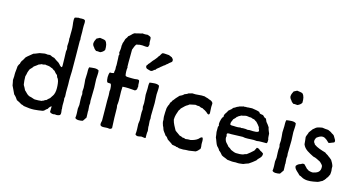

<svg xmlns="http://www.w3.org/2000/svg" viewBox="-82 -1124 2776 1485"><g transform="rotate(15 1306.0 -381.5)"><path d="M451 0C457 -7 457 -17 456 -23L453 -47C453 -47 455 -50 454 -52C454 -52 453 -54 453 -57C449 -84 455 -112 450 -135C452 -139 452 -145 453 -150C449 -192 454 -237 451 -276C450 -298 453 -329 453 -351C452 -431 453 -520 451 -596C451 -598 453 -599 453 -600C453 -605 452 -616 451 -622V-667C451 -683 449 -699 450 -715C450 -730 454 -744 448 -758C433 -770 412 -760 393 -764C386 -760 372 -762 366 -756C359 -732 368 -704 369 -676C370 -661 369 -646 369 -630V-611C369 -604 370 -596 368 -589C372 -570 369 -550 368 -529C369 -522 372 -516 372 -507L369 -487C371 -451 371 -417 372 -380C372 -372 373 -364 368 -361C360 -363 355 -368 350 -373C347 -380 339 -383 335 -389C321 -398 306 -406 294 -416C287 -417 281 -419 275 -421C268 -424 265 -427 257 -429C252 -429 246 -427 238 -427C231 -427 224 -430 216 -429C203 -426 189 -424 175 -422C160 -417 147 -409 130 -405C113 -390 95 -378 79 -362C76 -355 72 -350 68 -343C67 -334 58 -333 56 -324C53 -318 50 -311 49 -302C43 -297 41 -288 37 -280C37 -264 33 -246 32 -228C31 -219 32 -208 32 -198C31 -188 30 -178 30 -168C32 -154 37 -140 38 -126C49 -105 58 -83 68 -63C81 -52 91 -39 100 -25C115 -19 128 -11 141 -3C149 -2 156 1 163 5C178 6 193 10 210 11C236 13 260 11 281 8C293 6 304 4 314 3C315 1 318 0 322 0C331 -8 338 -17 349 -23C350 -30 355 -33 358 -38C361 -43 372 -49 372 -49C372 -49 371 -18 371 -3C380 6 397 10 412 5C426 9 441 5 451 0ZM355 -124C351 -118 347 -113 344 -107C336 -100 327 -94 320 -85C313 -84 308 -81 303 -77C300 -72 290 -74 287 -69C270 -67 252 -65 232 -66C221 -67 212 -73 202 -75C196 -77 190 -77 185 -79C184 -79 180 -81 179 -82C164 -89 154 -105 141 -115L131 -135C128 -142 122 -148 120 -156C117 -174 115 -196 115 -220C119 -231 121 -243 123 -254C126 -264 130 -273 134 -282C143 -291 152 -299 158 -310C171 -318 181 -327 193 -336C199 -337 206 -339 210 -343C222 -343 233 -344 240 -348C249 -344 263 -346 273 -343C283 -342 289 -335 300 -334C307 -329 313 -323 322 -320C330 -310 338 -300 349 -293C352 -288 352 -280 355 -276C369 -263 372 -238 374 -214C376 -190 375 -162 366 -142C363 -135 359 -130 355 -124Z M572 -9C584 5 611 2 631 -2C639 -6 640 -16 647 -21C647 -26 651 -28 654 -31C656 -35 653 -76 653 -84C653 -86 655 -86 654 -89C654 -102 651 -116 651 -130C651 -136 653 -142 653 -149C653 -155 651 -161 651 -168C652 -202 653 -238 653 -272C653 -295 650 -318 650 -340C650 -364 655 -388 651 -410C634 -425 599 -418 574 -415C569 -400 571 -383 571 -366C571 -350 569 -333 569 -316C569 -306 572 -294 572 -284C573 -273 574 -262 574 -251C574 -241 572 -231 572 -221L576 -201C571 -171 576 -142 576 -114C576 -104 572 -94 572 -84C573 -59 576 -34 572 -9ZM659 -577C660 -608 656 -633 640 -648C629 -654 611 -654 596 -657C588 -653 579 -649 571 -644C565 -631 558 -620 557 -602C558 -589 564 -581 571 -574C576 -564 584 -557 593 -551C606 -553 615 -550 626 -550C640 -556 652 -564 659 -577Z M973 -685C975 -693 979 -698 979 -708C973 -721 978 -745 974 -760C970 -769 956 -770 948 -775C935 -773 916 -773 903 -775C895 -770 884 -770 873 -767L859 -763C854 -761 848 -762 844 -760C841 -758 841 -754 837 -756C826 -746 816 -733 803 -725C801 -714 791 -706 787 -697L782 -679L776 -663C776 -655 774 -648 773 -641C775 -621 772 -604 769 -586C771 -581 773 -576 774 -570C773 -567 770 -564 771 -558C773 -545 772 -530 773 -515C773 -504 775 -490 774 -482C774 -478 772 -475 773 -471C773 -465 774 -458 774 -452C774 -447 772 -441 771 -436C770 -431 773 -424 768 -421C760 -418 751 -417 739 -418C729 -399 729 -360 739 -340C746 -334 763 -340 769 -334C775 -321 775 -306 776 -293C776 -288 774 -283 774 -277C774 -267 776 -257 776 -246C776 -217 774 -182 776 -150C777 -111 776 -75 777 -42C775 -31 770 -19 774 -6C788 12 819 -3 845 3C857 5 861 -2 867 -6C864 -57 862 -117 862 -167L859 -187C867 -236 857 -285 862 -337C893 -340 928 -337 963 -334C967 -339 974 -341 976 -348C977 -356 977 -365 979 -372C973 -384 980 -410 971 -419C963 -424 951 -420 938 -419C925 -418 911 -419 897 -419C884 -419 871 -419 864 -424C860 -433 860 -445 859 -455V-474C859 -480 860 -489 861 -492C861 -493 859 -494 859 -495C857 -543 860 -586 859 -633C867 -650 870 -671 884 -681C896 -680 902 -685 911 -685C936 -688 953 -679 973 -685Z M1054 -7C1066 7 1077 3 1097 -1C1105 -5 1130 5 1137 0C1137 -5 1136 -50 1139 -53C1141 -57 1135 -83 1135 -91C1135 -93 1137 -93 1136 -96C1136 -109 1133 -123 1133 -137C1133 -143 1135 -149 1135 -156C1135 -162 1133 -168 1133 -175C1134 -209 1135 -245 1135 -279C1135 -302 1132 -325 1132 -347C1132 -371 1137 -395 1133 -417C1116 -432 1081 -425 1056 -422C1051 -407 1053 -390 1053 -373C1053 -357 1051 -340 1051 -323C1051 -313 1054 -301 1054 -291C1055 -280 1056 -269 1056 -258C1056 -248 1054 -238 1054 -228L1058 -208C1053 -178 1058 -149 1058 -121C1058 -111 1054 -101 1054 -91C1055 -66 1058 -32 1054 -7ZM1184 -636C1184 -647 1175 -648 1172 -655C1163 -658 1154 -662 1146 -666C1130 -666 1109 -670 1096 -668C1083 -661 1082 -643 1071 -636C1065 -623 1055 -614 1047 -603C1032 -590 1023 -570 1008 -557C1007 -548 997 -548 998 -537C999 -526 1006 -520 1015 -518C1027 -516 1035 -510 1045 -512C1058 -514 1062 -528 1074 -529C1077 -533 1078 -537 1082 -540C1090 -548 1101 -553 1108 -562C1119 -568 1125 -578 1137 -583C1143 -593 1156 -596 1162 -606C1171 -614 1189 -621 1184 -636Z M1563 -302C1571 -310 1567 -322 1567 -332C1565 -353 1565 -374 1567 -392C1565 -393 1565 -395 1565 -397C1559 -407 1547 -413 1533 -416C1524 -423 1507 -423 1496 -429C1459 -433 1435 -423 1396 -427C1387 -424 1379 -421 1368 -419C1361 -412 1350 -409 1340 -405C1331 -395 1319 -388 1306 -383C1297 -371 1285 -362 1277 -350C1273 -343 1267 -338 1262 -332C1260 -324 1256 -318 1250 -313C1248 -305 1247 -296 1242 -290C1238 -283 1237 -273 1234 -265C1233 -242 1230 -223 1231 -198C1231 -190 1233 -180 1234 -173V-154C1235 -152 1236 -150 1236 -146C1239 -140 1239 -134 1242 -127C1244 -121 1249 -116 1250 -109C1255 -87 1271 -76 1281 -58C1293 -53 1299 -43 1306 -33C1320 -22 1337 -15 1349 -3L1379 2C1380 2 1382 5 1384 5C1386 6 1390 4 1393 5C1398 6 1403 9 1407 10C1420 9 1428 12 1440 11C1456 8 1467 9 1486 8C1502 4 1522 4 1538 0C1545 -3 1550 -9 1556 -14C1559 -21 1568 -23 1570 -33C1569 -41 1571 -52 1568 -58C1565 -80 1573 -105 1560 -118C1546 -117 1542 -106 1533 -99C1518 -87 1499 -80 1477 -75C1462 -76 1449 -74 1437 -72C1430 -75 1423 -78 1412 -77C1405 -81 1397 -85 1387 -86C1374 -97 1358 -105 1346 -116C1333 -141 1318 -163 1311 -194C1311 -226 1321 -248 1329 -272C1333 -278 1338 -282 1340 -290C1350 -298 1358 -309 1368 -317C1372 -322 1379 -324 1384 -328C1391 -330 1393 -337 1401 -339L1444 -348C1454 -345 1462 -344 1474 -345C1482 -342 1489 -336 1502 -337C1511 -330 1524 -327 1532 -320C1544 -316 1546 -301 1563 -302Z M2051 -203C2058 -208 2057 -221 2057 -233C2051 -245 2053 -265 2051 -280C2045 -295 2038 -309 2035 -326C2026 -340 2018 -351 2008 -362C2005 -370 2000 -378 1997 -386C1983 -388 1978 -399 1969 -406C1958 -408 1954 -408 1943 -411C1937 -414 1938 -423 1929 -424C1914 -430 1893 -431 1874 -435C1858 -433 1847 -435 1833 -432C1822 -435 1816 -429 1805 -432C1794 -426 1776 -427 1767 -419C1753 -416 1747 -405 1734 -402C1729 -395 1722 -391 1718 -384C1710 -381 1707 -373 1699 -369C1694 -349 1672 -338 1677 -313C1669 -309 1666 -300 1663 -290L1658 -269C1656 -258 1656 -249 1660 -239C1659 -233 1654 -232 1655 -224V-187C1658 -174 1659 -159 1661 -145C1671 -125 1677 -98 1688 -83C1691 -79 1693 -78 1696 -75C1703 -69 1707 -61 1712 -53C1724 -46 1732 -34 1742 -23C1756 -14 1775 -10 1791 -1C1804 -1 1817 3 1830 3C1839 4 1848 2 1858 2C1868 2 1877 4 1885 3C1898 3 1908 -1 1918 -1C1930 -7 1944 -11 1958 -16C1976 -27 1993 -41 2010 -55C2021 -78 2048 -84 2046 -118C2038 -125 2030 -131 2019 -135C2011 -142 2003 -150 1988 -150L1975 -124C1959 -109 1943 -95 1925 -82C1914 -80 1906 -76 1898 -72C1881 -68 1862 -67 1841 -68C1825 -70 1814 -77 1800 -82C1792 -89 1784 -96 1773 -101C1763 -116 1749 -125 1743 -138C1737 -152 1734 -166 1739 -176C1737 -183 1733 -190 1737 -197C1747 -203 1759 -199 1770 -200C1800 -202 1830 -201 1861 -203C1868 -203 1872 -200 1879 -200C1911 -198 1943 -205 1973 -200C1994 -205 2027 -202 2051 -203ZM1970 -282C1971 -278 1967 -279 1969 -274C1958 -266 1941 -266 1925 -266C1910 -266 1896 -269 1885 -265C1873 -268 1859 -268 1843 -268C1840 -268 1836 -266 1833 -266C1829 -266 1827 -268 1824 -268C1816 -267 1809 -265 1802 -265C1792 -264 1782 -266 1772 -266C1762 -266 1750 -264 1742 -271C1740 -292 1750 -300 1754 -315C1762 -324 1771 -329 1776 -340C1781 -341 1784 -345 1787 -348C1792 -352 1801 -354 1806 -359C1821 -360 1834 -367 1849 -367C1860 -367 1871 -362 1884 -364C1892 -360 1901 -357 1912 -356C1918 -351 1925 -347 1932 -343C1943 -332 1953 -320 1962 -307C1962 -296 1968 -291 1970 -282Z M2151 -9C2163 5 2190 2 2210 -2C2218 -6 2219 -16 2226 -21C2226 -26 2230 -28 2233 -31C2235 -35 2232 -76 2232 -84C2232 -86 2234 -86 2233 -89C2233 -102 2230 -116 2230 -130C2230 -136 2232 -142 2232 -149C2232 -155 2230 -161 2230 -168C2231 -202 2232 -238 2232 -272C2232 -295 2229 -318 2229 -340C2229 -364 2234 -388 2230 -410C2213 -425 2178 -418 2153 -415C2148 -400 2150 -383 2150 -366C2150 -350 2148 -333 2148 -316C2148 -306 2151 -294 2151 -284C2152 -273 2153 -262 2153 -251C2153 -241 2151 -231 2151 -221L2155 -201C2150 -171 2155 -142 2155 -114C2155 -104 2151 -94 2151 -84C2152 -59 2155 -34 2151 -9ZM2238 -577C2239 -608 2235 -633 2219 -648C2208 -654 2190 -654 2175 -657C2167 -653 2158 -649 2150 -644C2144 -631 2137 -620 2136 -602C2137 -589 2143 -581 2150 -574C2155 -564 2163 -557 2172 -551C2185 -553 2194 -550 2205 -550C2219 -556 2231 -564 2238 -577Z M2344 -114C2336 -114 2314 -98 2314 -89C2314 -76 2324 -65 2334 -55C2344 -45 2355 -37 2361 -29C2379 -25 2388 -13 2407 -10C2421 -6 2439 -6 2452 -7C2465 -8 2487 -11 2508 -16C2522 -19 2531 -28 2542 -32C2543 -33 2544 -34 2545 -33C2547 -37 2550 -39 2553 -41C2554 -46 2561 -45 2561 -51C2569 -55 2568 -68 2577 -71C2580 -81 2586 -87 2589 -96C2590 -105 2592 -113 2591 -123C2593 -124 2592 -125 2591 -128C2589 -137 2589 -151 2589 -163C2584 -180 2576 -194 2567 -208C2559 -216 2549 -223 2539 -230C2531 -239 2517 -242 2509 -251C2475 -261 2440 -271 2415 -290C2412 -299 2404 -302 2403 -312C2401 -327 2408 -332 2410 -342C2422 -351 2438 -365 2460 -364C2482 -363 2504 -338 2510 -332C2516 -326 2529 -335 2541 -339C2547 -342 2555 -342 2558 -349C2560 -362 2554 -368 2550 -375C2544 -383 2542 -391 2536 -397C2529 -404 2519 -406 2512 -413C2504 -419 2494 -421 2485 -426C2467 -426 2456 -429 2437 -431C2427 -429 2405 -426 2394 -420C2383 -414 2378 -406 2369 -401L2345 -369C2342 -354 2334 -343 2331 -328C2333 -309 2336 -291 2337 -271C2352 -232 2391 -216 2427 -197C2451 -193 2467 -181 2487 -172C2495 -163 2506 -156 2511 -144C2518 -95 2487 -84 2456 -77C2441 -76 2432 -80 2421 -82C2416 -86 2412 -90 2405 -92C2397 -100 2389 -110 2381 -117C2378 -120 2376 -124 2370 -123C2357 -125 2354 -116 2344 -114Z"/></g></svg>

Font: FuturaRener
Style: Regular
Weight: 400
Designer: BSozoo
Foundry: BSozoo
Version: Version 1.0